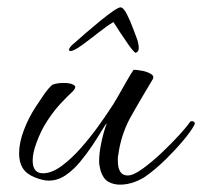

<svg xmlns="http://www.w3.org/2000/svg" viewBox="-20 -493 551 523"><path d="M307 10Q289 10 275 2Q261 -6 254 -28Q253 -33 251.5 -39.5Q250 -46 250 -53Q250 -77 256.5 -107Q263 -137 271 -157Q267 -154 257 -137Q247 -120 232 -97.5Q217 -75 198.5 -52.5Q180 -30 158.5 -15.5Q137 -1 113 -1Q97 -1 74.5 -10Q52 -19 42 -35Q32 -51 32 -75Q32 -104 45 -138.5Q58 -173 78 -203Q85 -213 94 -227Q103 -241 112 -251.5Q121 -262 125 -263Q137 -267 153 -267Q170 -267 178 -263Q185 -260 185 -256Q185 -251 177 -243Q166 -233 147 -213Q128 -193 109.5 -165Q91 -137 79 -103Q69 -76 69 -56Q69 -21 97 -21Q121 -21 148 -41Q175 -61 200.5 -90Q226 -119 246.5 -147.5Q267 -176 278 -193Q288 -207 300.5 -229Q313 -251 325 -272Q337 -293 344 -303Q351 -303 365.5 -300.5Q380 -298 390.5 -292Q401 -286 396 -277Q390 -267 377.5 -246Q365 -225 352.5 -203.5Q340 -182 333 -169Q309 -123 302 -70Q301 -66 301 -62.5Q301 -59 301 -55Q301 -15 328 -15Q343 -15 368 -33Q393 -51 419.5 -76Q446 -101 467.5 -124.5Q489 -148 497 -160Q499 -163 503 -163Q507 -163 509.5 -160Q512 -157 509 -152Q500 -135 478.5 -109.5Q457 -84 431 -58.5Q405 -33 380 -15Q367 -5 347 2.5Q327 10 307 10ZM308 -473Q316 -473 325.5 -454.5Q335 -436 343 -414Q351 -392 355 -382Q357 -373 357.5 -369Q358 -365 358 -361Q357 -351 349 -349Q342 -354 330.5 -370.5Q319 -387 307 -405Q295 -423 289 -433Q272 -423 248 -404Q224 -385 202.5 -369.5Q181 -354 172 -354Q168 -354 168 -358Q169 -365 184 -377Q194 -386 212.5 -402Q231 -418 251 -434.5Q271 -451 287 -462Q303 -473 308 -473Z"/></svg>

Font: Allura
Style: Regular
Weight: 400
Designer: Robert E. Leuschke
Foundry: Robert E. Leuschke
Version: Version 1.110